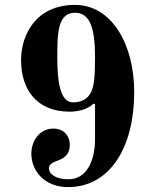

<svg xmlns="http://www.w3.org/2000/svg" viewBox="-20 -748 620 784"><path d="M214 -512C214 -612 215 -696 287 -696C346 -696 368 -635 368 -517C368 -449 366 -400 352 -372C338 -342 310 -330 278 -330C223 -330 214 -424 214 -512ZM66 -502C66 -388 125 -292 265 -292C302 -292 340 -303 362 -325L368 -322V-179C368 -100 339 -16 259 -16C207 -16 180 -37 180 -62C180 -78 198 -86 220 -94C248 -104 265 -124 265 -156C265 -196 238 -223 198 -223C144 -223 108 -176 108 -120C108 -52 160 16 258 16C427 16 528 -143 528 -373C528 -564 438 -728 286 -728C129 -728 66 -609 66 -502Z"/></svg>

Font: Old Standard
Style: Bold
Weight: 700
Designer: Alexey Kryukov <alexios@thessalonica.org.ru>
Version: Version 2.0.2